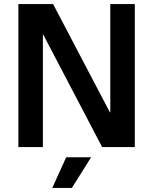

<svg xmlns="http://www.w3.org/2000/svg" viewBox="-20 -720 750 940"><path d="M70 -700H240L518 -170H520V-700H640V0H480L192 -550H190V0H70ZM304 50H426L332 200H236Z"/></svg>

Font: PT Root UI Bold
Style: Regular
Weight: 700
Designer: Vitaly Kuzmin
Foundry: ParaType Ltd.
Version: Version 2.000G